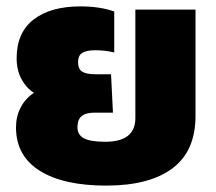

<svg xmlns="http://www.w3.org/2000/svg" viewBox="-20 -570 676 600"><path d="M30 -172Q30 -206 44.5 -234Q59 -262 86 -280Q62 -295 47 -323Q32 -351 32 -388Q32 -468 85 -509Q138 -550 231 -550Q293 -550 337 -534V-406Q309 -413 278 -413Q251 -413 237.5 -405Q224 -397 224 -376Q224 -354 237 -346Q250 -338 277 -338H327L333 -218H276Q248 -218 235 -207Q222 -196 222 -172Q222 -149 242 -138Q262 -127 309 -127Q403 -127 403 -201V-540H591V-208Q591 -98 519 -44Q447 10 312 10Q178 10 104 -36.5Q30 -83 30 -172Z"/></svg>

Font: Kanit Bold
Style: Regular
Weight: 700
Designer: Katatrad Team
Foundry: CadsonDemak
Version: Version 1.000